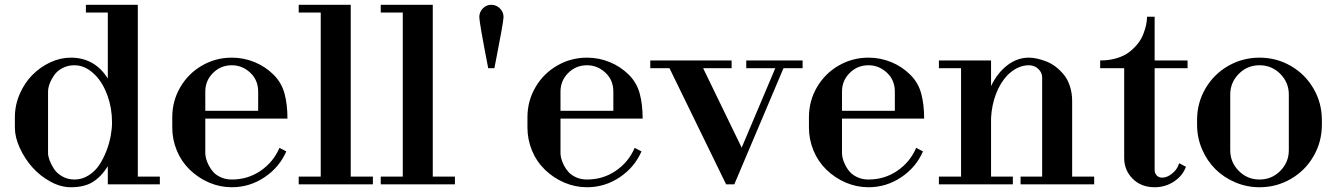

<svg xmlns="http://www.w3.org/2000/svg" viewBox="-20 -768 5558 800"><path d="M274.9 12.2Q232.9 12.2 189.7 -11.5Q146.5 -35.2 114.5 -71.3Q82.5 -107.4 62.3 -151.9Q42 -196.3 42 -235.8V-279.8Q42 -329.6 62 -376Q82 -422.4 114.5 -455.3Q147 -488.3 189.2 -508.1Q231.4 -527.8 274.9 -527.8Q374.5 -527.8 429.2 -440.9V-715.8H337.9V-748H554.2V-32.2H646V0H429.2V-75.2Q401.4 -31.2 366.2 -9.5Q331.1 12.2 274.9 12.2ZM180.2 -129.9Q180.2 -117.7 186.5 -100.3Q192.9 -83 204.8 -64.5Q216.8 -45.9 239.5 -33Q262.2 -20 290 -20Q321.8 -20 348.9 -37.1Q376 -54.2 393.6 -80.6Q411.1 -106.9 423.6 -139.6Q436 -172.4 441.4 -202.4Q446.8 -232.4 446.8 -257.8Q446.8 -316.9 428.2 -368.9Q409.7 -420.9 377.9 -454.1Q337.4 -496.1 290 -496.1Q262.7 -496.1 240.5 -484.4Q218.3 -472.7 205.8 -454.8Q193.4 -437 186.8 -419.2Q180.2 -401.4 180.2 -386.2Z M945.8 12.2Q897 12.2 851.6 -7.1Q806.2 -26.4 770.5 -61Q735.4 -95.2 716.6 -141.1Q697.8 -187 697.8 -235.8V-279.8Q697.8 -347.2 731 -404.3Q764.2 -461.4 821.3 -494.6Q878.4 -527.8 945.8 -527.8Q995.1 -527.8 1040.5 -509.3Q1085.9 -490.7 1120.6 -456.1Q1153.3 -423.3 1165.5 -378.2Q1177.7 -333 1177.7 -273.9H835.4V-129.9Q835.4 -120.1 838.6 -107.4Q841.8 -94.7 849.9 -78.9Q857.9 -63 869.6 -50.3Q881.3 -37.6 901.4 -28.8Q921.4 -20 945.8 -20Q1012.7 -20 1065.9 -56.4Q1119.1 -92.8 1144.5 -151.9L1172.9 -137.2Q1144 -70.8 1082 -29.3Q1020 12.2 945.8 12.2ZM835.4 -306.2H1055.7V-386.2Q1055.7 -434.6 1022.5 -465.3Q989.3 -496.1 945.8 -496.1Q899.9 -496.1 867.7 -464.1Q835.4 -432.1 835.4 -386.2Z M1224.6 0V-32.2H1316.4V-715.8H1224.6V-748H1441.4V-32.2H1533.7V0Z M1566.4 0V-32.2H1658.2V-715.8H1566.4V-748H1783.2V-32.2H1875.5V0Z M2014.2 -483.9Q1977.1 -674.8 1977.1 -696.8Q1977.1 -717.8 1991.7 -732.9Q2006.3 -748 2026.9 -748Q2047.9 -748 2063 -732.9Q2078.1 -717.8 2078.1 -696.8Q2078.1 -687 2068.6 -633.8Q2059.1 -580.6 2049.3 -532.2L2040 -483.9Z M2425.8 12.2Q2377 12.2 2331.5 -7.1Q2286.1 -26.4 2250.5 -61Q2215.3 -95.2 2196.5 -141.1Q2177.7 -187 2177.7 -235.8V-279.8Q2177.7 -347.2 2210.9 -404.3Q2244.1 -461.4 2301.3 -494.6Q2358.4 -527.8 2425.8 -527.8Q2475.1 -527.8 2520.5 -509.3Q2565.9 -490.7 2600.6 -456.1Q2633.3 -423.3 2645.5 -378.2Q2657.7 -333 2657.7 -273.9H2315.4V-129.9Q2315.4 -120.1 2318.6 -107.4Q2321.8 -94.7 2329.8 -78.9Q2337.9 -63 2349.6 -50.3Q2361.3 -37.6 2381.3 -28.8Q2401.4 -20 2425.8 -20Q2492.7 -20 2545.9 -56.4Q2599.1 -92.8 2624.5 -151.9L2652.8 -137.2Q2624 -70.8 2562 -29.3Q2500 12.2 2425.8 12.2ZM2315.4 -306.2H2535.6V-386.2Q2535.6 -434.6 2502.4 -465.3Q2469.2 -496.1 2425.8 -496.1Q2379.9 -496.1 2347.7 -464.1Q2315.4 -432.1 2315.4 -386.2Z M3005.4 0 2769.5 -483.9H2689.5V-516.1H3028.3V-483.9H2909.7L3070.3 -152.8L3210.4 -483.9H3089.4V-516.1H3324.2V-483.9H3244.6L3039.6 0Z M3598.6 12.2Q3549.8 12.2 3504.4 -7.1Q3459 -26.4 3423.3 -61Q3388.2 -95.2 3369.4 -141.1Q3350.6 -187 3350.6 -235.8V-279.8Q3350.6 -347.2 3383.8 -404.3Q3417 -461.4 3474.1 -494.6Q3531.2 -527.8 3598.6 -527.8Q3647.9 -527.8 3693.4 -509.3Q3738.8 -490.7 3773.4 -456.1Q3806.2 -423.3 3818.4 -378.2Q3830.6 -333 3830.6 -273.9H3488.3V-129.9Q3488.3 -120.1 3491.5 -107.4Q3494.6 -94.7 3502.7 -78.9Q3510.7 -63 3522.5 -50.3Q3534.2 -37.6 3554.2 -28.8Q3574.2 -20 3598.6 -20Q3665.5 -20 3718.8 -56.4Q3772 -92.8 3797.4 -151.9L3825.7 -137.2Q3796.9 -70.8 3734.9 -29.3Q3672.9 12.2 3598.6 12.2ZM3488.3 -306.2H3708.5V-386.2Q3708.5 -434.6 3675.3 -465.3Q3642.1 -496.1 3598.6 -496.1Q3552.7 -496.1 3520.5 -464.1Q3488.3 -432.1 3488.3 -386.2Z M3892.1 0V-32.2H3984.4V-483.9H3892.1V-516.1H4109.4V-409.2Q4135.3 -463.9 4176.8 -495.8Q4218.3 -527.8 4267.1 -527.8Q4282.7 -527.8 4300.8 -523.9Q4318.8 -520 4339.6 -512Q4360.4 -503.9 4379.2 -489.5Q4397.9 -475.1 4413.3 -456.1Q4428.7 -437 4438 -408.7Q4447.3 -380.4 4447.3 -347.2V-32.2H4539.1V0H4232.4V-32.2H4322.3V-445.8Q4322.3 -465.3 4306.4 -480.7Q4290.5 -496.1 4267.1 -496.1Q4219.2 -496.1 4177.2 -454.1Q4147.9 -423.3 4130.1 -377Q4112.3 -330.6 4109.4 -276.9V-32.2H4200.2V0Z M4791 12.2Q4734.9 12.2 4699.5 -23.2Q4664.1 -58.6 4664.1 -109.9V-483.9H4564V-516.1Q4602.1 -516.1 4633.3 -525.6Q4664.6 -535.2 4685.1 -551Q4705.6 -566.9 4720.7 -585.9Q4735.8 -605 4743.9 -626.2Q4752 -647.5 4755.6 -665Q4759.3 -682.6 4759.3 -698.2H4791V-516.1H4928.2V-483.9H4791V-60.1Q4791 -43.5 4802.5 -34.2Q4814 -24.9 4833.5 -29.1Q4853 -33.2 4873 -53.2Q4886.7 -66.9 4893.1 -87.9L4921.4 -73.2Q4908.2 -36.1 4872.1 -12Q4835.9 12.2 4791 12.2Z M5228 12.2Q5174.8 12.2 5126.7 -8.3Q5078.6 -28.8 5043.7 -63.7Q5008.8 -98.6 4988.3 -146.7Q4967.8 -194.8 4967.8 -248V-268.1Q4967.8 -338.9 5002.4 -398.7Q5037.1 -458.5 5097.2 -493.2Q5157.2 -527.8 5228 -527.8Q5298.8 -527.8 5358.6 -493.2Q5418.5 -458.5 5453.1 -398.7Q5487.8 -338.9 5487.8 -268.1V-248Q5487.8 -177.2 5453.1 -117.2Q5418.5 -57.1 5358.6 -22.5Q5298.8 12.2 5228 12.2ZM5106 -142.1Q5106 -91.8 5141.6 -55.9Q5177.2 -20 5228 -20Q5278.8 -20 5314.5 -55.9Q5350.1 -91.8 5350.1 -142.1V-374Q5350.1 -424.3 5314.5 -460.2Q5278.8 -496.1 5228 -496.1Q5177.2 -496.1 5141.6 -460.2Q5106 -424.3 5106 -374Z"/></svg>

Font: Fin Serif Display
Style: Italic
Weight: 400
Designer: J. Blake Harris
Version: Version 1.006;FEAKit 1.0